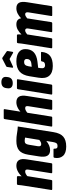

<svg xmlns="http://www.w3.org/2000/svg" viewBox="856 -1612 953 2704"><g transform="rotate(-90 1332.0 -259.5)"><path d="M258 0Q244 0 245 -14L295 -330Q300 -358 293.5 -369.5Q287 -381 268 -381Q252 -381 233 -371Q214 -361 193 -341L187 -415Q226 -460 267.5 -482.5Q309 -505 351 -505Q408 -505 430.5 -467.5Q453 -430 439 -352L386 -14Q385 0 372 0ZM22 0Q7 0 9 -14L65 -368Q70 -400 74.5 -430Q79 -460 80 -483Q82 -497 94 -497H190Q204 -497 204 -483Q205 -468 203 -445.5Q201 -423 198 -403L206 -363L150 -14Q148 0 136 0Z M700 -505Q758 -505 807 -496Q856 -487 903 -485L824 16Q809 112 761 154.5Q713 197 621 197Q528 197 488.5 151Q449 105 462 32Q465 18 476 18H579Q593 18 591 32Q589 52 597 63.5Q605 75 628 75Q654 75 666 61Q678 47 684 11L699 -83Q668 -57 636 -43.5Q604 -30 570 -30Q512 -30 490.5 -69.5Q469 -109 482 -187L506 -338Q520 -427 565.5 -466Q611 -505 700 -505ZM654 -155Q668 -155 682.5 -161.5Q697 -168 714 -182L747 -382Q736 -384 724 -386Q712 -388 699 -388Q676 -388 663.5 -374.5Q651 -361 646 -328L626 -207Q621 -179 628.5 -167Q636 -155 654 -155Z M913 0Q900 0 902 -13L1007 -669Q1009 -683 1020 -683H1135Q1150 -683 1147 -669L1043 -13Q1042 0 1030 0ZM1151 0Q1137 0 1138 -14L1188 -330Q1193 -358 1186.5 -369.5Q1180 -381 1161 -381Q1145 -381 1126 -371Q1107 -361 1086 -341L1080 -415Q1119 -460 1160.5 -482.5Q1202 -505 1244 -505Q1301 -505 1323.5 -467.5Q1346 -430 1332 -352L1279 -14Q1278 0 1265 0Z M1366 0Q1351 0 1353 -14L1428 -483Q1431 -497 1442 -497H1556Q1571 -497 1568 -483L1494 -14Q1492 0 1480 0ZM1513 -556Q1476 -556 1456.5 -574Q1437 -592 1441 -627L1443 -645Q1451 -716 1528 -716Q1566 -716 1585.5 -697.5Q1605 -679 1601 -645L1599 -627Q1590 -556 1513 -556Z M1755 8Q1660 8 1617 -43Q1574 -94 1590 -191L1611 -322Q1626 -416 1677.5 -460.5Q1729 -505 1821 -505Q1903 -505 1948 -472Q1993 -439 1993 -379Q1993 -303 1949.5 -261Q1906 -219 1816 -208L1730 -198L1725 -164Q1720 -132 1730.5 -116.5Q1741 -101 1767 -101Q1790 -101 1803.5 -111.5Q1817 -122 1819 -145Q1821 -158 1833 -158H1941Q1955 -158 1953 -145Q1945 -67 1896.5 -29.5Q1848 8 1755 8ZM1744 -289 1790 -294Q1823 -298 1838.5 -315.5Q1854 -333 1854 -358Q1854 -377 1843.5 -386.5Q1833 -396 1811 -396Q1785 -396 1771 -381.5Q1757 -367 1751 -333ZM1745 -552Q1738 -550 1734 -552Q1730 -554 1731 -562L1741 -632Q1743 -640 1744.5 -643Q1746 -646 1752 -649L1855 -702Q1865 -706 1871 -702L1955 -645Q1967 -639 1966 -627L1955 -562Q1954 -554 1949.5 -551.5Q1945 -549 1939 -552L1853 -601Z M2018 0Q2003 0 2005 -14L2061 -368Q2066 -401 2070.5 -430Q2075 -459 2076 -483Q2078 -497 2090 -497H2187Q2200 -497 2200 -483Q2201 -472 2200.5 -459.5Q2200 -447 2198 -433Q2231 -466 2266 -485.5Q2301 -505 2341 -505Q2416 -505 2427 -438Q2458 -469 2494 -487Q2530 -505 2568 -505Q2623 -505 2644.5 -469Q2666 -433 2653 -353L2599 -14Q2598 0 2585 0H2471Q2457 0 2459 -14L2510 -332Q2518 -381 2484 -381Q2471 -381 2456.5 -373.5Q2442 -366 2426 -353L2373 -14Q2370 0 2359 0H2244Q2230 0 2232 -14L2282 -332Q2292 -381 2257 -381Q2244 -381 2230 -373.5Q2216 -366 2200 -353L2146 -14Q2145 0 2132 0Z"/></g></svg>

Font: Sofia Sans Condensed Black
Style: Italic
Weight: 900
Italic angle: -9°
Version: Version 4.100